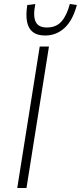

<svg xmlns="http://www.w3.org/2000/svg" viewBox="-20 -937 403 957"><path d="M66 0 178 -705H224L112 0ZM205 -760Q166 -760 144 -777Q122 -794 115 -827.5Q108 -861 116 -912L156 -917Q144 -858 157.5 -829Q171 -800 214 -800Q260 -800 286.5 -830Q313 -860 328 -917L363 -912Q343 -836 302 -798Q261 -760 205 -760Z"/></svg>

Font: Nunito Sans 7pt Condensed ExtraLight
Style: Italic
Weight: 250
Width: 3
Italic angle: -9°
Designer: Vernon Adams
Foundry: Vernon Adams
Version: Version 3.101;gftools[0.9.27]